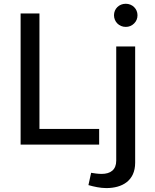

<svg xmlns="http://www.w3.org/2000/svg" viewBox="-20 -757 811 1005"><path d="M576.7 -677.2C576.7 -643.6 603 -616.2 638.2 -616.2C655.3 -616.2 669.9 -622.1 682.1 -634.3C693.8 -646 699.7 -660.2 699.7 -677.2C699.7 -710.9 672.9 -737.3 638.2 -737.3C603 -737.3 576.7 -710.9 576.7 -677.2ZM442.9 211.9C471.7 220.2 504.9 227.5 536.6 227.5C619.1 227.5 687.5 189.5 687.5 94.7V-513.7H588.4V84C588.4 131.3 559.1 153.3 511.7 153.3C493.7 153.3 470.7 149.9 457 147.5ZM186.5 -82V-686.5H87.9V0H499V-82Z"/></svg>

Font: Estedad Medium
Style: Regular
Weight: 500
Designer: Amin Abedi
Version: Version 7.3